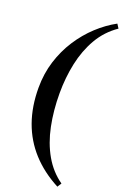

<svg xmlns="http://www.w3.org/2000/svg" viewBox="-206 -949 805 1241"><g transform="rotate(20 196.5 -328.5)"><path d="M367 233Q257 175 183 93.5Q109 12 71.5 -93Q34 -198 34 -327Q34 -424 61 -510Q88 -596 135 -668.5Q182 -741 242.5 -797Q303 -853 371 -890L389 -862Q310 -808 263 -726.5Q216 -645 195 -546Q174 -447 174 -340Q174 -221 195.5 -116Q217 -11 264 71Q311 153 385 205Z"/></g></svg>

Font: Noto Nastaliq Urdu SemiBold
Style: Regular
Weight: 600
Version: Version 3.007